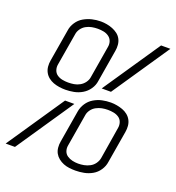

<svg xmlns="http://www.w3.org/2000/svg" viewBox="-141 -854 890 971"><g transform="rotate(20 304.5 -368.5)"><path d="M185 -359Q168 -359 151.5 -361.5Q135 -364 120 -369.5Q105 -375 92.5 -385Q80 -395 72.5 -409Q65 -423 63.5 -439.5Q62 -456 65 -473L94 -645Q97 -668 111 -689Q125 -710 146 -722Q167 -734 190 -739.5Q213 -745 237 -745Q253 -745 269.5 -742Q286 -739 301 -733Q316 -727 328.5 -717.5Q341 -708 348.5 -694Q356 -680 357.5 -663Q359 -646 356 -630L327 -457Q324 -434 310 -413.5Q296 -393 275 -380.5Q254 -368 230.5 -363.5Q207 -359 185 -359ZM356 -428 564 -735H614L406 -428ZM185 -398Q185 -398 185 -398Q185 -398 186 -398Q201 -398 217 -400.5Q233 -403 248 -411.5Q263 -420 273 -434Q283 -448 285 -463L314 -636Q317 -652 312 -666.5Q307 -681 294.5 -690Q282 -699 266.5 -702Q251 -705 235 -705Q235 -705 235 -705Q235 -705 235 -705Q219 -705 203 -702Q187 -699 172.5 -691Q158 -683 148 -669Q138 -655 136 -639L107 -467Q104 -451 109 -436Q114 -421 126.5 -412.5Q139 -404 154.5 -401Q170 -398 185 -398ZM373 8Q356 8 339.5 6Q323 4 308 -2Q293 -8 280.5 -18Q268 -28 260.5 -41.5Q253 -55 251.5 -72Q250 -89 253 -105L282 -278Q286 -301 299.5 -321.5Q313 -342 334 -354.5Q355 -367 378 -372Q401 -377 425 -377Q441 -377 457.5 -374Q474 -371 489 -365.5Q504 -360 516.5 -350Q529 -340 536.5 -326Q544 -312 545.5 -295.5Q547 -279 544 -262L515 -90Q512 -67 498 -46Q484 -25 463 -13Q442 -1 418.5 3.5Q395 8 373 8ZM373 -30Q373 -30 373 -30Q373 -30 374 -30Q389 -30 405 -33Q421 -36 436 -44Q451 -52 461 -66Q471 -80 474 -96L502 -268Q505 -284 500 -299Q495 -314 482.5 -322.5Q470 -331 454.5 -334Q439 -337 423 -337Q423 -337 423 -337Q423 -337 423 -337Q407 -337 391.5 -334Q376 -331 361 -323Q346 -315 336 -301Q326 -287 324 -272L295 -99Q292 -83 297 -68.5Q302 -54 314.5 -45.5Q327 -37 342.5 -33.5Q358 -30 373 -30ZM-5 0 203 -307H253L45 0Z"/></g></svg>

Font: Iosevka Slab XLtExObl
Style: Regular
Weight: 200
Width: 7
Italic angle: -9°
Monospace: yes
Designer: Belleve Invis
Foundry: Belleve Invis
Version: Version 11.1.1; ttfautohint (v1.8.3)